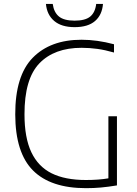

<svg xmlns="http://www.w3.org/2000/svg" viewBox="-20 -951 696 976"><path d="M574.5 -360V-8.5Q529 -1 493 2.2Q457 5.5 417.5 5.5Q237.5 5.5 147.8 -84.5Q58 -174.5 57.5 -369Q57 -566 146.5 -657.5Q236 -749 394.5 -749Q473.5 -749 559.5 -726V-684Q514.5 -697 474.8 -702.5Q435 -708 395 -708Q256 -708 180 -628.8Q104 -549.5 104.5 -369.5Q104.5 -251 139.2 -177.5Q174 -104 242.5 -70Q311 -36 416.5 -36Q483 -36 531 -44.5V-360ZM213.5 -931H248Q254 -888 279.8 -867Q305.5 -846 359.5 -846Q413.5 -846 438.8 -867Q464 -888 469 -931H503.5Q499 -875 463 -844Q427 -813 359.5 -813Q292.5 -813 255.5 -844.5Q218.5 -876 213.5 -931Z"/></svg>

Font: Encode Sans ExtraLight
Style: Regular
Weight: 275
Designer: Multiple Designers
Foundry: Impallari Type
Version: Version 2.000